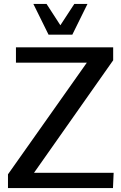

<svg xmlns="http://www.w3.org/2000/svg" viewBox="-20 -955 614 975"><path d="M20.5 0V-69.8L420.9 -636.7H61V-714.8H554.7V-648.9L152.8 -77.6H557.1L553.7 0ZM226.6 -778.8 149.4 -935.1H216.3L286.6 -826.7L357.4 -935.1H424.3L347.2 -778.8Z"/></svg>

Font: Pontano Sans SemiBold
Style: Regular
Weight: 600
Designer: Vernon Adams
Foundry: Vernon Adams
Version: Version 2.001